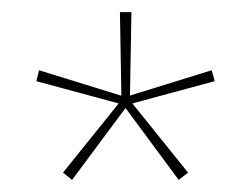

<svg xmlns="http://www.w3.org/2000/svg" viewBox="-20 -659 414 317"><path d="M189 -483 99 -362 84 -374 179 -492 180.5 -487 40 -525 44.5 -543 183.5 -500 180.5 -496 178 -639H197L194.5 -496L190.5 -500L329.5 -543L334.5 -525L194 -487L195.5 -492L290.5 -374L275 -362L185.5 -483Z"/></svg>

Font: Anek Malayalam Thin
Style: Regular
Weight: 250
Version: Version 1.003